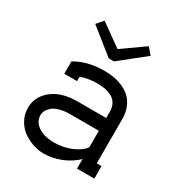

<svg xmlns="http://www.w3.org/2000/svg" viewBox="-170 -808 874 940"><g transform="rotate(30 267.5 -338.5)"><path d="M273.9 -606.9 397.9 -694.8 429.2 -658.2 287.1 -544.9H257.8L116.2 -658.2L147.9 -694.8L271 -606.9ZM231.9 -213.9Q197.8 -213.9 172.1 -206.5Q146.5 -199.2 133.1 -187.3Q119.6 -175.3 113.3 -163.1Q106.9 -150.9 106.9 -139.2Q106.9 -100.6 141.4 -77.4Q175.8 -54.2 231.9 -54.2Q283.2 -54.2 328.9 -73.7Q374.5 -93.3 393.1 -121.1V-213.9ZM491.2 0H393.1V-54.2Q358.9 -20.5 310.8 -1.2Q262.7 18.1 213.9 18.1Q184.6 18.1 154.1 8.1Q123.5 -2 96.9 -20.8Q70.3 -39.6 53.2 -70.6Q36.1 -101.6 36.1 -139.2Q36.1 -200.7 88.1 -243.4Q140.1 -286.1 231.9 -286.1H393.1V-320.8Q393.1 -347.2 382.6 -365.7Q372.1 -384.3 353.8 -393.8Q335.4 -403.3 315.7 -407.2Q295.9 -411.1 272 -411.1Q222.2 -411.1 179.2 -396V-371.1H106.9V-440.9L127.9 -452.1Q189 -481.9 272 -481.9Q299.3 -481.9 325 -477.5Q350.6 -473.1 376.5 -461.7Q402.3 -450.2 421.1 -432.6Q439.9 -415 451.9 -386.2Q463.9 -357.4 463.9 -320.8V-70.8H491.2Z"/></g></svg>

Font: Rawengulk
Style: Bold
Weight: 700
Version: Version 0.92